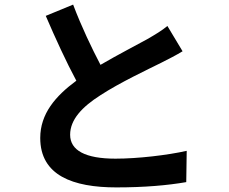

<svg xmlns="http://www.w3.org/2000/svg" viewBox="-20 -779 996 835"><path d="M708 -666C684 -646 657 -630 621 -609C576 -584 494 -542 417 -497C379 -570 335 -661 298 -759L179 -710C222 -610 268 -510 312 -428C221 -361 155 -284 155 -179C155 -16 297 36 486 36C609 36 709 27 790 13L792 -123C707 -104 579 -89 482 -89C351 -89 285 -125 285 -193C285 -259 337 -314 417 -365C503 -421 621 -476 681 -506C715 -523 746 -539 774 -556Z"/></svg>

Font: Kinto Sans
Style: Bold
Weight: 700
Designer: Authors: Ryoko NISHIZUKA  (kana & ideographs); Paul D. Hunt (Latin, Greek & Cyrillic); Wenlong ZHANG  (bopomofo); Sandol
Foundry: Adobe Systems Incorporated, ookami Inc.
Version: Version 0.001